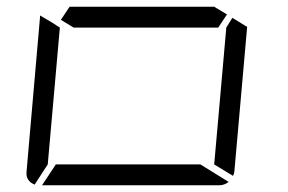

<svg xmlns="http://www.w3.org/2000/svg" viewBox="-20 -551 856 571"><path d="M671 -498 715 -471 677 -41Q677 -36 673 -28L617 -62L635 -265L653 -469ZM629 -469H405H199L161 -492L187 -531H411H617L655 -508ZM576 -62 660 -10Q647 0 632 0H364H105L146 -62H370ZM83 -2Q56 -13 59 -41L99 -500V-505L138 -482L150 -474L158 -469L140 -265L122 -62Z"/></svg>

Font: DSEG7 Modern
Style: Light Italic
Weight: 300
Italic angle: -5°
Designer: Keshikan(Twitter:@keshinomi_88pro)
Version: Version 0.46